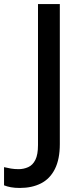

<svg xmlns="http://www.w3.org/2000/svg" viewBox="-97 -734 407 950"><path d="M1 196Q-24 196 -43 192.5Q-62 189 -77 183V93Q-61 97 -43 100Q-25 103 -5 103Q20 103 42.5 93Q65 83 78 57Q91 31 91 -16V-714H199V-21Q199 54 174.5 102.5Q150 151 105.5 173.5Q61 196 1 196Z"/></svg>

Font: Noto Sans Thai Medium
Style: Regular
Weight: 500
Designer: Monotype Design Team
Foundry: Monotype Imaging Inc.
Version: Version 2.001